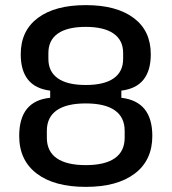

<svg xmlns="http://www.w3.org/2000/svg" viewBox="-20 -720 670 750"><path d="M55 -189Q55 -326 176 -338V-366Q61 -380 61 -508Q61 -600 128 -650Q195 -700 315 -700Q435 -700 502 -650Q569 -600 569 -508Q569 -380 454 -366V-338Q575 -324 575 -189Q575 -94 506.5 -42Q438 10 315 10Q192 10 123.5 -42Q55 -94 55 -189ZM315 -75Q390 -75 428.5 -102Q467 -129 467 -182V-209Q467 -262 428.5 -289Q390 -316 315 -316Q240 -316 201.5 -289Q163 -262 163 -209V-182Q163 -129 201.5 -102Q240 -75 315 -75ZM315 -388Q387 -388 424 -414Q461 -440 461 -490V-513Q461 -563 423.5 -589Q386 -615 315 -615Q243 -615 206 -589Q169 -563 169 -513V-490Q169 -440 206 -414Q243 -388 315 -388Z"/></svg>

Font: Mozilla Headline BETA
Style: Regular
Weight: 400
Designer: Studio DRAMA
Foundry: Studio DRAMA
Version: Version 0.100